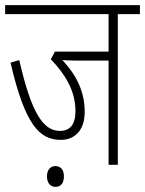

<svg xmlns="http://www.w3.org/2000/svg" viewBox="-20 -642 565 748"><path d="M439 -587H525V-622H0V-587H403V-441H194L178 -411C231 -356 274 -291 274 -209C274 -157 253 -132 213 -132C146 -132 101 -208 55 -408L21 -398C77 -157 133 -97 217 -97C267 -97 310 -130 310 -206C310 -288 276 -351 223 -408C239 -407 257 -406 275 -406H403V0H439ZM163 45C163 73 178 86 196 86C216 86 229 73 229 45C229 20 217 5 196 5C177 5 163 19 163 45Z"/></svg>

Font: Noto Sans Devanagari UI ExtraCondensed ExtraLight
Style: Regular
Weight: 200
Width: 2
Designer: Jelle Bosma - Monotype Design Team
Foundry: Monotype Imaging Inc.
Version: Version 2.004